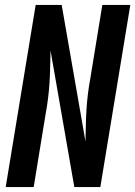

<svg xmlns="http://www.w3.org/2000/svg" viewBox="-20 -755 546 775"><path d="M3 0 124 -735H229L325 -184Q326 -216 326.5 -248Q327 -280 329 -312Q331 -344 335 -376.5Q339 -409 345 -441L393 -735H506L385 0H280L184 -551Q183 -519 182.5 -487Q182 -455 180 -423Q178 -391 174 -358.5Q170 -326 164 -294L116 0Z"/></svg>

Font: Iosevka Custom
Style: Bold Italic
Weight: 700
Italic angle: -9°
Designer: Belleve Invis
Foundry: Belleve Invis
Version: Version 30.3.1; ttfautohint (v1.8.3)